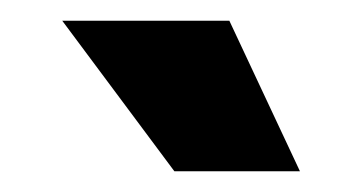

<svg xmlns="http://www.w3.org/2000/svg" viewBox="-20 -899 349 185"><path d="M148 -734 40 -879H201L269 -734Z"/></svg>

Font: Mona Sans Expanded
Style: Bold
Weight: 700
Width: 7
Designer: Deni Anggara
Foundry: GitHub
Version: Version 2.000